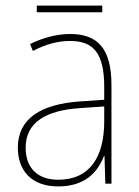

<svg xmlns="http://www.w3.org/2000/svg" viewBox="-20 -659 498 689"><path d="M347 -639H112V-615H347ZM232 -537C182 -537 133 -523 88 -501L98 -476C147 -502 190 -512 232 -512C316 -512 354 -467 354 -347V-301L266 -295C127 -285 44 -234 44 -129C44 -49 91 10 189 10C286 10 331 -42 353 -99H355L358 0H380V-353C380 -483 332 -537 232 -537ZM267 -271 354 -277V-220C353 -98 304 -14 189 -14C114 -14 72 -57 72 -129C72 -220 145 -263 267 -271Z"/></svg>

Font: Noto Sans Arabic SemCond Thin
Style: Regular
Weight: 100
Width: 4
Designer: Monotype Design Team, Nadine Chahine, Nizar Qandah and Khaled Hosny
Foundry: Monotype Imaging Inc.
Version: Version 2.012